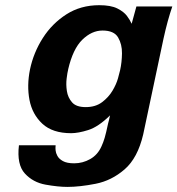

<svg xmlns="http://www.w3.org/2000/svg" viewBox="-20 -528 690 747"><path d="M510.7 -502.9H650.4Q631.8 -449.2 616.2 -377.9L537.1 -4.9Q515.6 86.9 464.8 130.9Q414.1 174.8 352.1 187Q290 199.2 242.2 199.2Q206.1 199.2 157.2 190.4Q108.4 181.6 76.7 147Q44.9 112.3 53.7 37.1H196.3V40Q195.3 46.9 196.3 57.1Q197.3 67.4 203.1 78.1Q209 89.8 224.6 98.6Q240.2 107.4 268.6 107.4Q301.8 107.4 331.1 90.8Q360.4 74.2 375 41Q381.8 26.4 387.2 8.3Q392.6 -9.8 400.4 -46.9Q404.3 -60.5 408.2 -79.1Q362.3 -34.2 323.2 -22Q284.2 -9.8 256.8 -9.8Q184.6 -9.8 145 -46.4Q105.5 -83 94.7 -139.2Q84 -195.3 96.7 -257.8Q110.4 -323.2 146.5 -379.9Q182.6 -436.5 238.3 -472.2Q293.9 -507.8 366.2 -507.8Q411.1 -507.8 436.5 -495.1Q461.9 -482.4 474.1 -465.8Q486.3 -449.2 491.2 -437.5Q491.2 -436.5 492.2 -435.5ZM245.1 -257.8V-256.8Q242.2 -246.1 239.3 -222.7Q236.3 -199.2 240.2 -173.8Q244.1 -148.4 260.3 -129.9Q276.4 -111.3 313.5 -111.3Q351.6 -111.3 377 -130.4Q402.3 -149.4 417.5 -174.8Q432.6 -200.2 439 -223.1Q445.3 -246.1 447.3 -254.9Q454.1 -285.2 454.6 -320.3Q455.1 -355.5 439.5 -382.3Q423.8 -409.2 378.9 -409.2Q336.9 -409.2 300.3 -373.5Q263.7 -337.9 245.1 -257.8Z"/></svg>

Font: FreeUniversal
Style: BoldItalic
Weight: 700
Italic angle: -11°
Version: Version 1.001 March 22, 2017